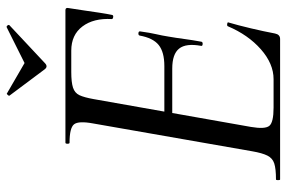

<svg xmlns="http://www.w3.org/2000/svg" viewBox="-158 -678 836 559"><g transform="rotate(-90 259.5 -398.0)"><path d="M17 0Q15 0 15 -6Q15 -12 17 -12Q48 -12 63.5 -17Q79 -22 86.5 -37Q94 -52 99 -81L180 -544Q188 -587 177.5 -600Q167 -613 124 -613Q121 -613 121 -619Q121 -625 124 -625H510Q518 -625 516 -616Q513 -598 509.5 -573.5Q506 -549 502.5 -526Q499 -503 496 -489Q495 -485 489.5 -486Q484 -487 484 -490Q487 -543 462.5 -575.5Q438 -608 392 -608H330Q300 -608 284.5 -603Q269 -598 262.5 -584.5Q256 -571 251 -543L170 -85Q163 -44 173 -31.5Q183 -19 226 -19H309Q354 -19 396 -56Q438 -93 463 -152Q464 -155 470 -154Q476 -153 474 -150Q466 -123 457 -85Q448 -47 442 -15Q439 0 426 0ZM418 -229Q417 -225 411 -225.5Q405 -226 406 -230Q414 -274 398 -294Q382 -314 340 -314H178L182 -337H347Q388 -337 408.5 -353.5Q429 -370 436 -409Q437 -413 443 -412.5Q449 -412 448 -407Q444 -378 440 -361Q436 -344 433 -325Q429 -302 426 -279Q423 -256 418 -229ZM338 -685 261 -788Q260 -790 263.5 -793.5Q267 -797 268 -795L356 -744L460 -796Q463 -797 465.5 -793.5Q468 -790 466 -788L356 -685Q346 -675 338 -685Z"/></g></svg>

Font: Cormorant Light Medium
Style: Italic
Weight: 500
Italic angle: -10°
Version: Version 4.000